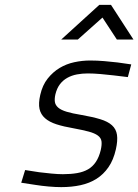

<svg xmlns="http://www.w3.org/2000/svg" viewBox="-20 -757 567 787"><path d="M504 -441Q475 -444 446 -448Q421 -451 392 -453.5Q363 -456 340 -456Q317 -456 295.5 -452Q274 -448 256 -438Q238 -428 225.5 -411.5Q213 -395 207 -370Q203 -352 205 -339Q207 -326 218.5 -316Q230 -306 253 -299Q276 -292 313 -286Q359 -278 390.5 -268.5Q422 -259 439 -243.5Q456 -228 459.5 -204.5Q463 -181 455 -145Q445 -101 424.5 -71.5Q404 -42 375.5 -24Q347 -6 310.5 2Q274 10 231 10Q208 10 179.5 7.5Q151 5 126 1Q97 -3 67 -8L83 -60Q113 -55 141 -51Q165 -48 191.5 -45.5Q218 -43 238 -43Q270 -43 296 -47.5Q322 -52 341 -63Q360 -74 373 -93.5Q386 -113 393 -142Q398 -164 396 -178Q394 -192 381 -201.5Q368 -211 344 -217.5Q320 -224 282 -231Q241 -238 211.5 -247.5Q182 -257 164.5 -272.5Q147 -288 142 -310.5Q137 -333 145 -368Q154 -408 175.5 -435Q197 -462 224.5 -478.5Q252 -495 284.5 -502Q317 -509 349 -509Q378 -509 407.5 -506.5Q437 -504 462 -501Q491 -497 518 -493ZM387 -737H435L527 -595H459L400 -685L299 -595H231Z"/></svg>

Font: Panefresco 250wt
Style: Italic
Weight: 300
Version: Version 1.000